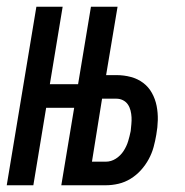

<svg xmlns="http://www.w3.org/2000/svg" viewBox="-28 -550 548 570"><path d="M-8 0 80 -530H158L120 -300H243L232 -230H109L71 0ZM154 0 242 -530H321L287 -327H318Q340 -327 360.5 -321.5Q381 -316 397 -304Q413 -292 423 -274Q433 -256 437 -235.5Q441 -215 440.5 -193.5Q440 -172 436 -150Q433 -132 428 -113.5Q423 -95 413.5 -77.5Q404 -60 390.5 -45Q377 -30 360 -19.5Q343 -9 324 -4.5Q305 0 286 0ZM245 -70H286Q302 -70 316 -79Q330 -88 339 -102Q348 -116 352.5 -131Q357 -146 360 -161Q361 -171 362 -181.5Q363 -192 362.5 -202Q362 -212 359.5 -222Q357 -232 351.5 -240Q346 -248 337 -252.5Q328 -257 318 -257H275Z"/></svg>

Font: Iosevka Curly Oblique
Style: Regular
Weight: 400
Italic angle: -9°
Monospace: yes
Designer: Belleve Invis
Foundry: Belleve Invis
Version: Version 11.1.0; ttfautohint (v1.8.3)